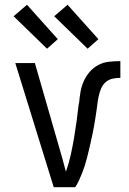

<svg xmlns="http://www.w3.org/2000/svg" viewBox="-20 -784 540 804"><path d="M205 0 44 -520H126L226 -173Q234 -146 241.5 -119Q249 -92 256 -65Q268 -99 276 -134.5Q284 -170 290 -206Q296 -242 301 -278Q306 -314 310 -351H311Q313 -375 317 -398.5Q321 -422 330.5 -443.5Q340 -465 355.5 -483Q371 -501 392 -512Q413 -523 437 -525.5Q461 -528 484 -528V-458Q468 -458 451.5 -454.5Q435 -451 422.5 -440Q410 -429 403.5 -413.5Q397 -398 393.5 -382Q390 -366 388 -349.5Q386 -333 383.5 -316.5Q381 -300 378.5 -284Q376 -268 373 -251.5Q370 -235 366.5 -219Q363 -203 359.5 -186.5Q356 -170 352 -154Q348 -138 344 -122Q340 -106 335 -90.5Q330 -75 324 -59.5Q318 -44 311 -29Q304 -14 295 0ZM347 -580 207 -716 263 -764 392 -620ZM177 -580 37 -716 93 -764 222 -620Z"/></svg>

Font: Iosevka Custom
Style: Regular
Weight: 400
Monospace: yes
Designer: Belleve Invis
Foundry: Belleve Invis
Version: Version 32.5.0; ttfautohint (v1.8.4)